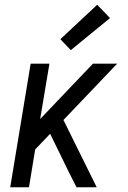

<svg xmlns="http://www.w3.org/2000/svg" viewBox="-20 -788 540 808"><path d="M23 0 109 -520H188L149 -287L371 -520H473L247 -283L387 0H302L272 -59L191 -225L128 -159L102 0ZM278 -577 234 -623 389 -768 443 -712Z"/></svg>

Font: Iosevka SS04 Oblique
Style: Regular
Weight: 400
Italic angle: -9°
Monospace: yes
Designer: Belleve Invis
Foundry: Belleve Invis
Version: Version 19.0.0; ttfautohint (v1.8.4)